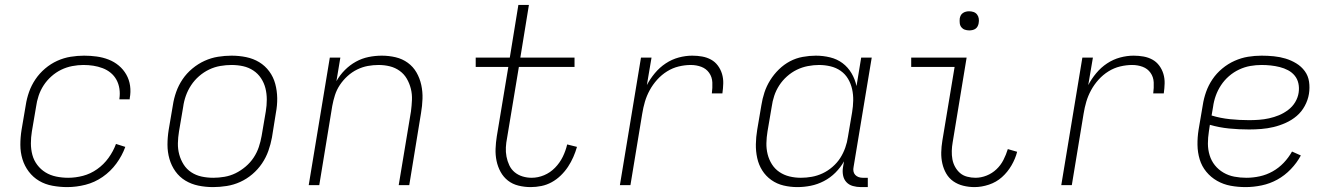

<svg xmlns="http://www.w3.org/2000/svg" viewBox="-20 -755 5440 783"><path d="M254 8Q224 8 194 2.5Q164 -3 139.5 -17.5Q115 -32 97.5 -55Q80 -78 71.5 -106Q63 -134 63 -164.5Q63 -195 68 -226L85 -326Q89 -353 98.5 -380Q108 -407 124.5 -431.5Q141 -456 164 -475.5Q187 -495 213.5 -507Q240 -519 268 -523.5Q296 -528 323 -528Q349 -528 374.5 -524.5Q400 -521 423 -512Q446 -503 464.5 -487.5Q483 -472 495 -451Q507 -430 510.5 -405Q514 -380 509 -354V-350H467V-353Q470 -373 467 -393Q464 -413 455 -429.5Q446 -446 431.5 -458Q417 -470 398.5 -477Q380 -484 360.5 -487Q341 -490 320 -490Q298 -490 274.5 -485.5Q251 -481 229.5 -470.5Q208 -460 189.5 -443.5Q171 -427 158 -407Q145 -387 137.5 -364.5Q130 -342 127 -319L110 -219Q106 -195 106 -170.5Q106 -146 112 -123.5Q118 -101 132 -82.5Q146 -64 165.5 -52Q185 -40 209 -35Q233 -30 258 -30Q288 -30 318.5 -38Q349 -46 376 -65Q403 -84 422.5 -111Q442 -138 453 -168L491 -156Q478 -120 454.5 -88Q431 -56 398.5 -33.5Q366 -11 328.5 -1.5Q291 8 254 8Z M849 8Q818 8 789 2Q760 -4 736 -18.5Q712 -33 695.5 -56Q679 -79 671 -107Q663 -135 663 -165Q663 -195 668 -226L685 -326Q689 -353 698.5 -380Q708 -407 724.5 -431.5Q741 -456 764.5 -475.5Q788 -495 814.5 -507Q841 -519 869 -523.5Q897 -528 924 -528Q955 -528 984 -522Q1013 -516 1037 -501.5Q1061 -487 1078 -464Q1095 -441 1102.5 -413Q1110 -385 1110.5 -355Q1111 -325 1105 -294L1089 -194Q1084 -167 1074.5 -140Q1065 -113 1048.5 -88.5Q1032 -64 1009 -44.5Q986 -25 959.5 -13Q933 -1 904.5 3.5Q876 8 849 8ZM850 -30Q872 -30 895.5 -34Q919 -38 940.5 -48.5Q962 -59 981.5 -75.5Q1001 -92 1014.5 -112.5Q1028 -133 1035.5 -155.5Q1043 -178 1047 -201L1064 -301Q1068 -325 1068 -349Q1068 -373 1062.5 -395Q1057 -417 1044.5 -436Q1032 -455 1013 -467.5Q994 -480 971.5 -485Q949 -490 924 -490Q902 -490 878.5 -486Q855 -482 833 -471.5Q811 -461 792 -444.5Q773 -428 759.5 -407.5Q746 -387 738 -364.5Q730 -342 727 -319L710 -219Q706 -195 705.5 -171Q705 -147 711 -125Q717 -103 729 -84Q741 -65 760 -52.5Q779 -40 802 -35Q825 -30 850 -30Z M1239 0 1325 -520H1368L1352 -424Q1366 -449 1386.5 -469.5Q1407 -490 1431.5 -503.5Q1456 -517 1483 -522.5Q1510 -528 1537 -528Q1566 -528 1593.5 -521.5Q1621 -515 1643 -499Q1665 -483 1678.5 -459.5Q1692 -436 1698 -408.5Q1704 -381 1703 -352Q1702 -323 1697 -294L1649 0H1606L1656 -301Q1659 -324 1660 -347.5Q1661 -371 1655.5 -393Q1650 -415 1639 -434Q1628 -453 1610 -466Q1592 -479 1570 -484.5Q1548 -490 1524 -490Q1502 -490 1480 -486Q1458 -482 1436.5 -471.5Q1415 -461 1397 -444.5Q1379 -428 1366 -408.5Q1353 -389 1346 -367Q1339 -345 1335 -323L1282 0Z M2144 8Q2119 8 2094.5 2Q2070 -4 2051.5 -18.5Q2033 -33 2021.5 -54Q2010 -75 2005 -99Q2000 -123 2001 -148.5Q2002 -174 2006 -199L2053 -482H1920V-520H2059L2094 -735H2137L2102 -520H2323V-482H2096L2048 -193Q2044 -173 2043 -154Q2042 -135 2045.5 -116.5Q2049 -98 2057 -81Q2065 -64 2079 -52.5Q2093 -41 2111 -35.5Q2129 -30 2148 -30Q2174 -30 2199 -40.5Q2224 -51 2243.5 -71Q2263 -91 2275 -115.5Q2287 -140 2293 -166L2333 -156Q2327 -135 2318 -114.5Q2309 -94 2296.5 -75Q2284 -56 2267 -39.5Q2250 -23 2230 -12Q2210 -1 2188 3.5Q2166 8 2144 8Z M2508 0 2594 -520H2637L2618 -408Q2631 -433 2650.5 -456.5Q2670 -480 2695 -496.5Q2720 -513 2748 -520.5Q2776 -528 2803 -528Q2824 -528 2843.5 -524.5Q2863 -521 2879.5 -512Q2896 -503 2907.5 -487.5Q2919 -472 2924.5 -453.5Q2930 -435 2929.5 -415Q2929 -395 2926 -374H2883Q2886 -397 2885 -419Q2884 -441 2872 -458Q2860 -475 2840 -482.5Q2820 -490 2797 -490Q2773 -490 2748 -484Q2723 -478 2700.5 -464Q2678 -450 2660 -430Q2642 -410 2629.5 -387Q2617 -364 2610 -340Q2603 -316 2599 -291L2551 0Z M3232 8Q3203 8 3175.5 1.5Q3148 -5 3125.5 -21Q3103 -37 3088.5 -60Q3074 -83 3068 -110.5Q3062 -138 3062.5 -167Q3063 -196 3068 -226L3085 -326Q3089 -352 3097.5 -378Q3106 -404 3121 -428Q3136 -452 3156.5 -472Q3177 -492 3201.5 -505Q3226 -518 3253.5 -523Q3281 -528 3307 -528Q3337 -528 3365.5 -521Q3394 -514 3416 -497.5Q3438 -481 3452.5 -456.5Q3467 -432 3473 -404L3492 -520H3535L3461 -74Q3459 -65 3460.5 -56.5Q3462 -48 3467.5 -42Q3473 -36 3481 -33Q3489 -30 3498 -30H3519V8H3491Q3474 8 3458 3.5Q3442 -1 3431.5 -12.5Q3421 -24 3418 -40.5Q3415 -57 3418 -74L3422 -97Q3408 -72 3387 -51Q3366 -30 3340 -16.5Q3314 -3 3286.5 2.5Q3259 8 3232 8ZM3246 -30Q3268 -30 3290.5 -34Q3313 -38 3334.5 -48Q3356 -58 3375 -74.5Q3394 -91 3406.5 -110.5Q3419 -130 3427 -152.5Q3435 -175 3438 -197L3455 -297Q3459 -321 3459.5 -345Q3460 -369 3455 -391.5Q3450 -414 3438.5 -433.5Q3427 -453 3408.5 -466Q3390 -479 3367 -484.5Q3344 -490 3320 -490Q3298 -490 3274.5 -485.5Q3251 -481 3229.5 -470.5Q3208 -460 3189.5 -443.5Q3171 -427 3158 -407Q3145 -387 3137.5 -364.5Q3130 -342 3127 -319L3110 -219Q3106 -195 3105.5 -171.5Q3105 -148 3110.5 -126Q3116 -104 3128 -85Q3140 -66 3158.5 -53.5Q3177 -41 3199.5 -35.5Q3222 -30 3246 -30Z M3954 8Q3931 8 3908.5 2.5Q3886 -3 3868 -15.5Q3850 -28 3839 -47Q3828 -66 3823 -88Q3818 -110 3818.5 -133.5Q3819 -157 3823 -181L3873 -482H3696V-520H3922L3865 -174Q3862 -157 3861.5 -139.5Q3861 -122 3864 -105.5Q3867 -89 3875 -74.5Q3883 -60 3895 -49.5Q3907 -39 3924 -34.5Q3941 -30 3958 -30Q3981 -30 4003.5 -39Q4026 -48 4043.5 -64.5Q4061 -81 4072 -102.5Q4083 -124 4090 -147L4128 -136Q4121 -108 4105 -80.5Q4089 -53 4066 -32.5Q4043 -12 4013 -2Q3983 8 3954 8ZM3933 -631Q3923 -631 3914.5 -634Q3906 -637 3900.5 -644Q3895 -651 3894 -660.5Q3893 -670 3894 -680Q3895 -686 3898 -692Q3901 -698 3907 -702Q3913 -706 3919.5 -707.5Q3926 -709 3932 -709Q3942 -709 3950.5 -706Q3959 -703 3964.5 -696Q3970 -689 3971.5 -679.5Q3973 -670 3971 -660Q3970 -654 3967 -648Q3964 -642 3958.5 -638Q3953 -634 3946 -632.5Q3939 -631 3933 -631Z M4308 0 4394 -520H4437L4418 -408Q4431 -433 4450.5 -456.5Q4470 -480 4495 -496.5Q4520 -513 4548 -520.5Q4576 -528 4603 -528Q4624 -528 4643.5 -524.5Q4663 -521 4679.5 -512Q4696 -503 4707.5 -487.5Q4719 -472 4724.5 -453.5Q4730 -435 4729.5 -415Q4729 -395 4726 -374H4683Q4686 -397 4685 -419Q4684 -441 4672 -458Q4660 -475 4640 -482.5Q4620 -490 4597 -490Q4573 -490 4548 -484Q4523 -478 4500.5 -464Q4478 -450 4460 -430Q4442 -410 4429.5 -387Q4417 -364 4410 -340Q4403 -316 4399 -291L4351 0Z M5060 8Q5028 8 4998.5 2.5Q4969 -3 4943.5 -17.5Q4918 -32 4899.5 -54.5Q4881 -77 4872.5 -105Q4864 -133 4863.5 -164Q4863 -195 4868 -226L4885 -326Q4889 -353 4898.5 -380Q4908 -407 4924.5 -431.5Q4941 -456 4964.5 -475.5Q4988 -495 5015 -507Q5042 -519 5069.5 -523.5Q5097 -528 5125 -528Q5150 -528 5175 -525.5Q5200 -523 5223 -516Q5246 -509 5266.5 -496.5Q5287 -484 5301 -465Q5315 -446 5318.5 -421.5Q5322 -397 5318 -372Q5314 -347 5301 -323Q5288 -299 5268 -282Q5248 -265 5223.5 -254Q5199 -243 5174 -237Q5149 -231 5123.5 -229Q5098 -227 5074 -227Q5032 -227 4992 -231Q4952 -235 4914 -246L4910 -219Q4906 -194 4906 -169.5Q4906 -145 4913 -122Q4920 -99 4934.5 -81Q4949 -63 4969.5 -51Q4990 -39 5014 -34.5Q5038 -30 5063 -30Q5090 -30 5117.5 -36Q5145 -42 5170 -56Q5195 -70 5215 -91Q5235 -112 5249 -137L5285 -121Q5269 -91 5244 -65Q5219 -39 5189 -22.5Q5159 -6 5125.5 1Q5092 8 5060 8ZM5074 -265Q5094 -265 5114.5 -266.5Q5135 -268 5155.5 -272.5Q5176 -277 5195.5 -285Q5215 -293 5233 -306.5Q5251 -320 5262 -338.5Q5273 -357 5276 -377Q5279 -397 5275 -415Q5271 -433 5260 -446.5Q5249 -460 5233 -468.5Q5217 -477 5199 -481.5Q5181 -486 5162.5 -488Q5144 -490 5125 -490Q5102 -490 5079 -486Q5056 -482 5033.5 -471.5Q5011 -461 4992 -444.5Q4973 -428 4959.5 -407.5Q4946 -387 4938 -364.5Q4930 -342 4927 -319L4921 -284Q4957 -273 4996 -269Q5035 -265 5074 -265Z"/></svg>

Font: Iosevka Extralight Extended
Style: Italic
Weight: 200
Width: 7
Italic angle: -9°
Monospace: yes
Designer: Belleve Invis
Foundry: Belleve Invis
Version: Version 32.5.0; ttfautohint (v1.8.4)